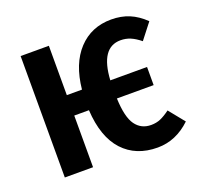

<svg xmlns="http://www.w3.org/2000/svg" viewBox="-103 -657 819 786"><g transform="rotate(-20 307.0 -264.0)"><path d="M546 -114 601 -46Q537 15 457 15Q363 15 307 -45.5Q251 -106 244 -225H180V0H57V-529H180V-314H246Q257 -423 313 -483Q369 -543 456 -543Q499 -543 534 -528.5Q569 -514 601 -483L548 -415Q526 -433 506 -441.5Q486 -450 463 -450Q376 -450 368 -310H528V-231H368Q371 -149 395.5 -115Q420 -81 463 -81Q486 -81 504.5 -89Q523 -97 546 -114Z"/></g></svg>

Font: Fira Sans Extra Condensed Medium
Style: Regular
Weight: 500
Width: 1
Designer: Carrois Corporate & Edenspiekermann AG
Foundry: Carrois Corporate GbR & Edenspiekermann AG
Version: Version 4.203